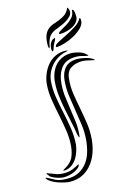

<svg xmlns="http://www.w3.org/2000/svg" viewBox="-166 -1029 730 1095"><g transform="rotate(-15 199.5 -481.5)"><path d="M300 -707Q320 -707 346 -699.5Q372 -692 388 -675Q399 -665 385 -669Q371 -671 356.5 -675.5Q342 -680 325 -680Q263 -681 235 -644.5Q207 -608 203 -552Q200 -513 204.5 -474.5Q209 -436 215 -398Q221 -360 225.5 -322Q230 -284 226 -245Q225 -234 223.5 -232Q222 -230 220.5 -233Q219 -236 217.5 -241.5Q216 -247 215 -251Q209 -291 200 -331.5Q191 -372 183 -413Q175 -454 170.5 -495Q166 -536 170 -578Q173 -605 183 -628.5Q193 -652 209.5 -669.5Q226 -687 249 -697Q272 -707 300 -707ZM122 -575Q125 -602 136 -629.5Q147 -657 165.5 -679.5Q184 -702 210.5 -715.5Q237 -729 270 -729Q271 -729 275.5 -728.5Q280 -728 283.5 -727Q287 -726 286.5 -725Q286 -724 279 -723Q252 -718 229 -705Q206 -692 189 -673Q172 -654 161.5 -630.5Q151 -607 149 -582Q145 -534 153 -485.5Q161 -437 171.5 -389Q182 -341 189.5 -292.5Q197 -244 193 -196Q191 -177 184 -156Q177 -135 165.5 -117Q154 -99 137 -86.5Q120 -74 99 -71Q83 -69 85.5 -72.5Q88 -76 97 -81Q133 -101 146.5 -128Q160 -155 164 -195Q168 -241 160.5 -289Q153 -337 143 -385Q133 -433 125.5 -480.5Q118 -528 122 -575ZM95 -21Q137 -21 166 -36.5Q195 -52 214 -77.5Q233 -103 243 -136.5Q253 -170 256 -206Q260 -251 254 -296Q248 -341 240.5 -385.5Q233 -430 227 -475Q221 -520 225 -566Q229 -612 253.5 -639Q278 -666 327 -666Q344 -666 370.5 -660Q397 -654 414 -643Q432 -631 411 -636Q399 -639 380 -643Q361 -647 351 -647Q312 -647 284 -630Q256 -613 252 -570Q247 -524 254 -478.5Q261 -433 270 -387Q279 -341 285.5 -295Q292 -249 288 -203Q285 -165 273 -129Q261 -93 239 -64Q217 -35 184.5 -17.5Q152 0 108 0Q96 0 77 -4Q58 -8 39 -14.5Q20 -21 3.5 -30.5Q-13 -40 -21 -51Q-30 -61 -15 -56Q2 -47 26.5 -34Q51 -21 95 -21ZM89 -56Q114 -56 135 -64Q156 -72 178 -85V-82Q178 -73 168.5 -64.5Q159 -56 145 -49Q131 -42 113.5 -38Q96 -34 78 -34Q71 -34 59 -36.5Q47 -39 34.5 -43.5Q22 -48 11 -54Q0 -60 -4 -68Q-15 -80 -11 -81.5Q-7 -83 0 -78Q16 -73 36.5 -64.5Q57 -56 89 -56ZM230 -814Q236 -816 235 -812Q234 -808 232 -803Q227 -794 224 -788.5Q221 -783 219 -778.5Q217 -774 215 -768.5Q213 -763 210 -753Q208 -748 206.5 -747Q205 -746 204 -745Q201 -743 199.5 -748Q198 -753 198 -761Q198 -767 199.5 -775Q201 -783 205 -791Q209 -799 215 -805.5Q221 -812 230 -814ZM193 -775Q190 -766 189 -766Q187 -766 185.5 -772Q184 -778 184 -783Q184 -821 192.5 -842.5Q201 -864 215.5 -876Q230 -888 248 -894Q266 -900 284 -907Q302 -914 318.5 -925.5Q335 -937 346 -961Q348 -966 351 -960Q354 -954 356 -945Q359 -927 346.5 -913Q334 -899 316 -888.5Q298 -878 278 -870.5Q258 -863 245 -857Q218 -844 207.5 -822.5Q197 -801 193 -775ZM227 -766Q227 -776 250 -788Q273 -800 302.5 -814.5Q332 -829 360 -847Q388 -865 398 -887H400Q404 -887 404.5 -881Q405 -875 405 -873Q405 -851 385.5 -831Q366 -811 338 -795.5Q310 -780 280.5 -771Q251 -762 231 -762Q227 -762 227 -766ZM264 -834Q266 -841 282.5 -850Q299 -859 318.5 -871Q338 -883 353.5 -900.5Q369 -918 369 -942Q369 -945 369.5 -945Q370 -945 375 -943Q381 -938 382.5 -924.5Q384 -911 384 -903Q384 -885 373 -871Q362 -857 345 -848Q328 -839 308 -834Q288 -829 271 -829Q269 -829 266 -829.5Q263 -830 264 -834Z"/></g></svg>

Font: mr_AkronimG
Style: Regular
Weight: 400
Version: Version 1.002 April 14, 2020